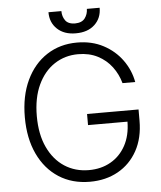

<svg xmlns="http://www.w3.org/2000/svg" viewBox="-60 -964 862 1026"><g transform="rotate(-5 370.5 -451.0)"><path d="M599.8 -500Q586.6 -548.3 557 -587.9Q527.3 -627.5 481.9 -651.1Q436.4 -674.7 376.4 -674.7Q305.8 -674.7 249.5 -637.8Q193.2 -600.9 160.7 -531.2Q128.2 -461.6 128.2 -363.6Q128.2 -266 160.9 -196.4Q193.5 -126.8 250.5 -89.7Q307.5 -52.6 381 -52.6Q447.1 -52.6 498 -81.7Q549 -110.8 578.3 -164.6Q607.6 -218.4 608.3 -292.6H396.7V-352.3H672.9V-292.6Q672.9 -199.6 635.5 -131.6Q598 -63.6 532.1 -26.8Q466.3 9.9 381 9.9Q285.9 9.9 214.5 -36Q143.1 -82 103.5 -166Q63.9 -250 63.9 -363.6Q63.9 -477.6 103.7 -561.6Q143.5 -645.6 214 -691.4Q284.4 -737.2 376.4 -737.2Q456 -737.2 517.4 -704.5Q578.8 -671.9 617.5 -618.1Q656.2 -564.3 668 -500ZM444.6 -911.9H513.1Q513.5 -856.5 476.2 -821.6Q438.9 -786.6 375 -786.9Q312.5 -786.6 275.4 -821.6Q238.3 -856.5 238.6 -911.9H307.9Q307.9 -882.8 323.2 -861.5Q338.4 -840.2 375 -839.8Q411.9 -840.2 428.1 -861.7Q444.2 -883.2 444.6 -911.9Z"/></g></svg>

Font: Inter UI Light
Style: Regular
Weight: 300
Designer: Rasmus Andersson
Foundry: rsms
Version: 3.2;8d6f07862